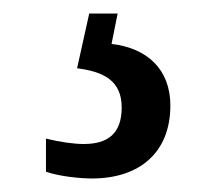

<svg xmlns="http://www.w3.org/2000/svg" viewBox="-20 -29 326 284"><path d="M116 235C186 235 232 197 232 127C232 74 198 42 145 36L154 -9H112L94 72C133 77 160 90 160 130C160 169 139 184 104 184C89 184 68 181 48 176V225C68 232 99 235 116 235Z"/></svg>

Font: Noto Serif Condensed Medium
Style: Regular
Weight: 500
Width: 3
Designer: Monotype Design Team
Foundry: Monotype Imaging Inc.
Version: Version 2.015